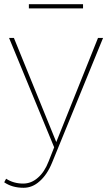

<svg xmlns="http://www.w3.org/2000/svg" viewBox="-52 -697 520 911"><path d="M136 163C159 143 179 114 195 75L437 -517H413L215 -23L14 -517H-9L205 2L179 68C166 102 149 128 128 146C107 165 83 174 58 174C27 174 0 166 -23 151L-32 168C-7 185 23 194 60 194C87 194 113 184 136 163ZM85 -677V-657H342V-677Z"/></svg>

Font: Argentum Sans Thin
Style: Regular
Weight: 250
Designer: Julieta Ulanovsky
Foundry: Julieta Ulanovsky
Version: Version 5.001;February 15, 2019;FontCreator 11.5.0.2425 64-b